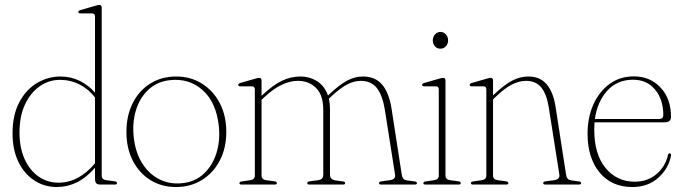

<svg xmlns="http://www.w3.org/2000/svg" viewBox="-20 -743 2748 773"><path d="M30.5 -206Q30.5 -280.5 57.8 -331.5Q85 -382.5 129 -408.8Q173 -435 223.5 -435Q266 -435 301.8 -417Q337.5 -399 362.5 -370V-676.5Q362.5 -689 351 -689H304Q295.5 -689 295.5 -695Q295.5 -700 304 -702.5L365 -720Q375 -723 380 -723Q389.5 -723 389.5 -712V-36.5Q389.5 -20 408.5 -17.5L442 -13Q451 -12 451 -5.5Q451 0 442.5 0H384Q372.5 0 367.5 -5.2Q362.5 -10.5 362.5 -25V-67.5Q326.5 -26.5 288.2 -8.2Q250 10 209 10Q158.5 10 118 -16.5Q77.5 -43 54 -91.5Q30.5 -140 30.5 -206ZM58.5 -209.5Q58.5 -148 79 -102.8Q99.5 -57.5 135 -32.5Q170.5 -7.5 215.5 -7.5Q297 -7.5 362.5 -85.5V-350.5Q337 -384 300.5 -402.8Q264 -421.5 221 -421.5Q177 -421.5 140 -395.8Q103 -370 80.8 -322.8Q58.5 -275.5 58.5 -209.5Z M690 -435Q747.5 -435 793 -406.5Q838.5 -378 864.8 -327.8Q891 -277.5 891 -212Q891 -146.5 864.8 -96.5Q838.5 -46.5 792.8 -18.2Q747 10 688.5 10Q630.5 10 585.5 -18Q540.5 -46 514.8 -96Q489 -146 489 -211.5Q489 -277 514.2 -327.5Q539.5 -378 584.8 -406.5Q630 -435 690 -435ZM718 -6Q767 -12 801.2 -44.2Q835.5 -76.5 851.2 -126.2Q867 -176 861 -235.5Q850.5 -331.5 795.5 -380.5Q740.5 -429.5 661.5 -420Q610.5 -413.5 576.2 -380.8Q542 -348 527 -298Q512 -248 518.5 -190Q525.5 -127.5 553.5 -84Q581.5 -40.5 624.2 -20Q667 0.5 718 -6Z M1033 -418.5V-357.5L1036.5 -360.5Q1079 -400.5 1115 -417.8Q1151 -435 1188 -435Q1227.5 -435 1257.5 -415.5Q1287.5 -396 1300.5 -358.5L1308 -365.5Q1348.5 -403.5 1379 -419.2Q1409.5 -435 1441 -435Q1491 -435 1518.8 -402Q1546.5 -369 1556.5 -305L1597.5 -40Q1599 -30 1603.5 -24Q1608 -18 1620.5 -16.5L1650 -12.5Q1658.5 -11.5 1658.5 -5.5Q1658.5 0 1650 0H1515Q1506 0 1506 -5.5Q1506 -11.5 1515.5 -13L1549.5 -17.5Q1574 -21 1570.5 -40L1529.5 -300.5Q1520 -359.5 1497.2 -388.5Q1474.5 -417.5 1432 -417.5Q1406 -417.5 1378.2 -403.2Q1350.5 -389 1315 -356L1304 -345.5Q1308.5 -326.5 1308.5 -305V-40Q1308.5 -20 1331.5 -16.5L1361 -12.5Q1369.5 -11.5 1369.5 -5.5Q1369.5 0 1361 0H1226Q1217 0 1217 -5.5Q1217 -12 1226.5 -13L1260.5 -17.5Q1273 -19.5 1277.2 -25.2Q1281.5 -31 1281.5 -40V-300.5Q1281.5 -359.5 1252.8 -388.5Q1224 -417.5 1179 -417.5Q1148.5 -417.5 1115 -402Q1081.5 -386.5 1043.5 -351L1033 -341V-36.5Q1033 -20 1052 -17.5L1085.5 -13Q1094.5 -12 1094.5 -5.5Q1094.5 0 1086 0H952Q944 0 944 -5.5Q944 -11 952.5 -12.5L987 -17.5Q1006 -20 1006 -36V-383Q1006 -395.5 994.5 -395.5H947.5Q939 -395.5 939 -401.5Q939 -406 947.5 -409L1008.5 -426.5Q1018.5 -429.5 1023.5 -429.5Q1033 -429.5 1033 -418.5Z M1753 -547Q1739.5 -547 1731 -556.5Q1722.5 -566 1722.5 -580.5Q1722.5 -594.5 1731.5 -604.5Q1740.5 -614.5 1753 -614.5Q1766.5 -614.5 1775.2 -604.5Q1784 -594.5 1784 -580.5Q1784 -566 1775 -556.5Q1766 -547 1753 -547ZM1773.5 -418.5V-36.5Q1773.5 -20 1792.5 -17.5L1826 -13Q1835 -12 1835 -5.5Q1835 0 1826.5 0H1692.5Q1684.5 0 1684.5 -5.5Q1684.5 -11 1693 -12.5L1727.5 -17.5Q1746.5 -20 1746.5 -36V-383Q1746.5 -395.5 1735 -395.5H1688Q1679.5 -395.5 1679.5 -401.5Q1679.5 -406 1688 -409L1749 -426.5Q1759 -429.5 1764 -429.5Q1773.5 -429.5 1773.5 -418.5Z M1965 -418.5V-359L1969.5 -363Q2010.5 -402 2042.2 -418.5Q2074 -435 2107 -435Q2154.5 -435 2181 -403.5Q2207.5 -372 2216.5 -314.5L2259 -40Q2260.5 -30 2265 -24Q2269.5 -18 2282 -16.5L2311 -12.5Q2319.5 -11.5 2319.5 -5.5Q2319.5 0 2311 0H2176Q2167 0 2167 -5.5Q2167 -11.5 2176.5 -13L2211 -17.5Q2235 -21 2232 -40L2189.5 -310Q2181 -364 2159.2 -390.8Q2137.5 -417.5 2098 -417.5Q2069.5 -417.5 2040 -402.2Q2010.5 -387 1976 -353.5L1965 -343V-36.5Q1965 -20 1984 -17.5L2017.5 -13Q2026.5 -12 2026.5 -5.5Q2026.5 0 2018 0H1884Q1876 0 1876 -5.5Q1876 -11 1884.5 -12.5L1919 -17.5Q1938 -20 1938 -36V-383Q1938 -395.5 1926.5 -395.5H1879.5Q1871 -395.5 1871 -401.5Q1871 -406 1879.5 -409L1940.5 -426.5Q1950.5 -429.5 1955.5 -429.5Q1965 -429.5 1965 -418.5Z M2681.5 -273Q2681.5 -250.5 2656.5 -250.5H2373.5Q2372.5 -236 2372.5 -221Q2372.5 -122 2418 -66.8Q2463.5 -11.5 2535 -11.5Q2587.5 -11.5 2623.2 -42.2Q2659 -73 2669 -118Q2670.5 -125.5 2676 -125.5Q2683 -125.5 2681.5 -116.5Q2672 -64.5 2630.2 -27.2Q2588.5 10 2526 10Q2442.5 10 2394 -48.5Q2345.5 -107 2345.5 -205Q2345.5 -270 2368.8 -322Q2392 -374 2433.8 -404.8Q2475.5 -435.5 2532 -435.5Q2597 -435.5 2639.2 -390.8Q2681.5 -346 2681.5 -273ZM2528.5 -422Q2465 -422 2425 -378Q2385 -334 2375 -264H2634Q2650.5 -264 2650.5 -280Q2650.5 -342.5 2617.5 -382.2Q2584.5 -422 2528.5 -422Z"/></svg>

Font: Fraunces 144pt S050 Thin
Style: Regular
Weight: 100
Version: Version 1.000; ttfautohint (v1.8.3)